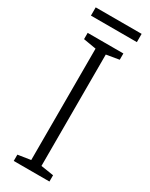

<svg xmlns="http://www.w3.org/2000/svg" viewBox="-218 -883 725 927"><g transform="rotate(30 144.5 -420.0)"><path d="M244 0H45V-35L116 -46V-667L45 -679V-714H244V-679L173 -667V-46L244 -35ZM273 -840V-794H17V-840Z"/></g></svg>

Font: Noto Sans Thai Looped SemiCondensed Light
Style: Regular
Weight: 300
Width: 4
Designer: Sasikarn Vongin, Ben Mitchell
Foundry: The Fontpad Ltd
Version: Version 1.001; ttfautohint (v1.8.4.7-5d5b)